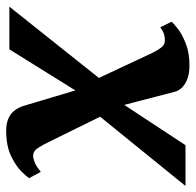

<svg xmlns="http://www.w3.org/2000/svg" viewBox="-54 -582 618 605"><g transform="rotate(90 254.5 -279.0)"><path d="M363.5 10Q341.5 10 326 3.5Q310.5 -3 301 -14.8Q291.5 -26.5 286 -42L219.5 -264.5L267.5 -258L107 0H-27.5L234 -328.5L222.5 -228L117 -453Q110.5 -466.5 101.5 -478.2Q92.5 -490 79.5 -490Q65.5 -490 56 -486.2Q46.5 -482.5 37.5 -475.5L20 -511Q24.5 -517 42 -530.8Q59.5 -544.5 89 -556Q118.5 -567.5 158 -567.5Q181 -567.5 198.2 -561.5Q215.5 -555.5 226.5 -545Q237.5 -534.5 241 -520L297 -304.5L249.5 -312.5L409 -555H537.5L282 -240L293 -339.5L398 -126Q407.5 -106.5 417.2 -90.8Q427 -75 442.5 -75Q451.5 -75 463.2 -79.8Q475 -84.5 493 -99L513 -62Q509 -55.5 491.8 -38Q474.5 -20.5 442.8 -5.2Q411 10 363.5 10Z"/></g></svg>

Font: Merriweather
Style: Bold Italic
Weight: 700
Italic angle: -7.8°
Version: Version 2.101